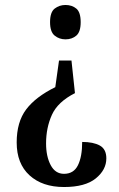

<svg xmlns="http://www.w3.org/2000/svg" viewBox="-20 -560 479 771"><path d="M281 -186Q212 -151 188.5 -99Q165 -47 165 16Q165 68 183.5 103Q202 138 237 138Q276 138 293 103.5Q310 69 310 10Q355 10 381 24.5Q407 39 407 76Q407 122 364.5 156.5Q322 191 237 191Q150 191 98.5 144Q47 97 47 12Q47 -70 85 -120.5Q123 -171 202 -210L217 -317H267ZM243 -540Q269 -540 286.5 -525.5Q304 -511 304 -471Q304 -432 286.5 -417Q269 -402 243 -402Q218 -402 199.5 -417Q181 -432 181 -471Q181 -511 199.5 -525.5Q218 -540 243 -540Z"/></svg>

Font: Noto Serif Thai ExtraCondensed SemiBold
Style: Regular
Weight: 600
Width: 2
Designer: Monotype Design Team
Foundry: Monotype Imaging Inc.
Version: Version 2.001; ttfautohint (v1.8.4.7-5d5b)